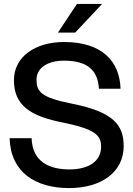

<svg xmlns="http://www.w3.org/2000/svg" viewBox="-20 -946 676 978"><path d="M332 12C496 12 610 -69 610 -202C610 -310 557 -376 346 -418C188 -449 166 -480 166 -540C166 -600 222 -637 306 -637C426 -637 478 -588 484 -494H594C590 -629 505 -732 306 -732C157 -732 51 -655 51 -538C51 -408 135 -354 304 -321C463 -288 495 -258 495 -199C495 -122 428 -83 334 -83C235 -83 145 -119 141 -242H29C34 -68 161 12 332 12ZM275 -780H363L500 -926H372Z"/></svg>

Font: Aspekta 500
Style: Regular
Weight: 500
Designer: Ivo Dolenc
Version: Version 2.100